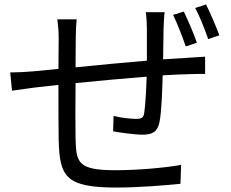

<svg xmlns="http://www.w3.org/2000/svg" viewBox="-20 -811 1040 864"><path d="M807 -759 759 -744C778 -705 801 -645 816 -602L866 -619C852 -660 825 -722 807 -759ZM907 -791 858 -775C879 -738 901 -680 917 -635L967 -652C952 -693 926 -754 907 -791ZM26 -485 34 -403C62 -407 105 -413 136 -417L243 -429C243 -329 243 -223 244 -180C249 -21 270 33 502 33C603 33 725 23 792 16L795 -69C730 -57 606 -45 498 -45C325 -45 323 -83 320 -191C319 -230 319 -334 320 -437C420 -447 537 -458 640 -466C638 -403 634 -336 629 -303C626 -280 615 -276 591 -276C568 -276 525 -281 491 -289L489 -220C516 -215 585 -205 621 -205C667 -205 689 -218 698 -263C707 -309 710 -398 712 -472C756 -475 794 -476 824 -477C849 -478 887 -479 903 -478V-556C879 -554 850 -553 825 -551L714 -544L716 -683C717 -705 718 -739 721 -756H636C639 -739 641 -703 641 -681V-538C534 -529 418 -518 320 -508L321 -644C321 -674 323 -702 325 -724H238C242 -694 244 -670 244 -640L243 -501L130 -490C94 -487 57 -485 26 -485Z"/></svg>

Font: Noto Sans HK
Style: Regular
Weight: 400
Designer: Ryoko NISHIZUKA 西塚涼子 (kana, bopomofo & ideographs); Paul D. Hunt (Latin, Greek & Cyrillic); Sandoll Communications 산돌커뮤니
Foundry: Adobe
Version: Version 2.004;hotconv 1.0.118;makeotfexe 2.5.65603